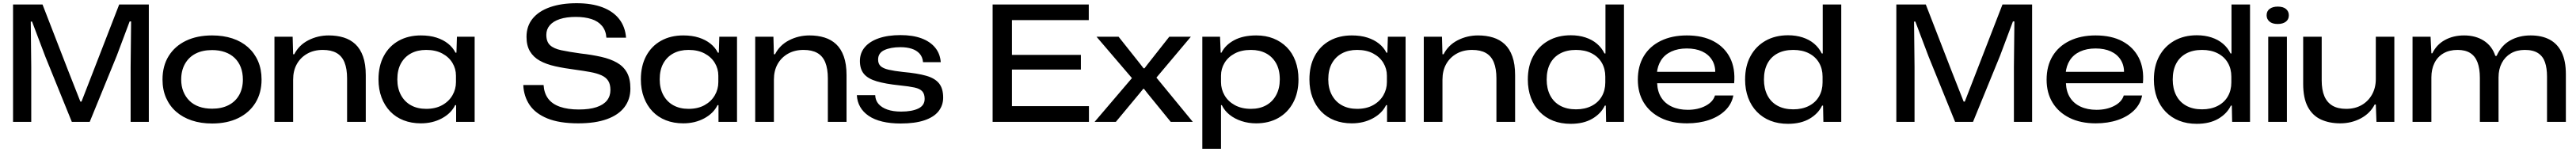

<svg xmlns="http://www.w3.org/2000/svg" viewBox="-20 -757 15995 944"><path d="M61 0V-729H244L403 -319L479 -126H486L561 -319L720 -729H904V0H791V-341L794 -624H785L705 -411L537 0H426L262 -404L179 -623H171L174 -340V0Z M1297 10Q1227 10 1170.5 -9Q1114 -28 1073.5 -63.5Q1033 -99 1011 -149.5Q989 -200 989 -263Q989 -348 1027.5 -409.5Q1066 -471 1135 -504Q1204 -537 1297 -537Q1366 -537 1422.5 -518.5Q1479 -500 1519.5 -464Q1560 -428 1582 -377.5Q1604 -327 1604 -263Q1604 -180 1566 -118.5Q1528 -57 1459 -23.5Q1390 10 1297 10ZM1297 -82Q1356 -82 1399 -104Q1442 -126 1465 -167Q1488 -208 1488 -263Q1488 -305 1475 -339Q1462 -373 1437 -397Q1412 -421 1376.5 -433.5Q1341 -446 1297 -446Q1237 -446 1194.5 -424Q1152 -402 1128.5 -360.5Q1105 -319 1105 -263Q1105 -222 1118.5 -188.5Q1132 -155 1156.5 -131Q1181 -107 1216.5 -94.5Q1252 -82 1297 -82Z M1684 0V-529H1797L1800 -420H1807Q1836 -477 1894.5 -507Q1953 -537 2021 -537Q2072 -537 2114 -524Q2156 -511 2186.5 -482.5Q2217 -454 2234 -406.5Q2251 -359 2251 -290V0H2135V-270Q2135 -330 2119 -369.5Q2103 -409 2069.5 -428Q2036 -447 1984 -447Q1929 -447 1887.5 -423.5Q1846 -400 1823 -359Q1800 -318 1800 -262V0Z M2593 9Q2534 9 2485.5 -10Q2437 -29 2402.5 -65Q2368 -101 2349 -151.5Q2330 -202 2330 -264Q2330 -348 2363 -409.5Q2396 -471 2455.5 -504Q2515 -537 2593 -537Q2648 -537 2690 -523.5Q2732 -510 2762 -486Q2792 -462 2808 -430H2814L2817 -529H2927V0H2812V-104H2806Q2781 -53 2723.5 -22Q2666 9 2593 9ZM2626 -81Q2684 -81 2725.5 -104Q2767 -127 2789 -165Q2811 -203 2811 -247V-287Q2811 -330 2789 -366.5Q2767 -403 2725.5 -425Q2684 -447 2626 -447Q2572 -447 2532 -425.5Q2492 -404 2469.5 -363.5Q2447 -323 2447 -264Q2447 -208 2469.5 -166.5Q2492 -125 2532 -103Q2572 -81 2626 -81Z M3570 9Q3453 9 3378.5 -21.5Q3304 -52 3268 -105.5Q3232 -159 3229 -229H3355Q3358 -179 3383 -145Q3408 -111 3456.5 -94Q3505 -77 3574 -77Q3640 -77 3683.5 -91.5Q3727 -106 3748.5 -133Q3770 -160 3770 -198Q3770 -234 3756 -255.5Q3742 -277 3714 -289.5Q3686 -302 3645.5 -309.5Q3605 -317 3553 -324Q3483 -333 3427 -345.5Q3371 -358 3331.5 -380Q3292 -402 3270.5 -438Q3249 -474 3249 -528Q3249 -595 3287 -641.5Q3325 -688 3395 -712.5Q3465 -737 3560 -737Q3654 -737 3721 -711.5Q3788 -686 3825 -638Q3862 -590 3867 -523H3745Q3742 -567 3718 -596Q3694 -625 3652.5 -638.5Q3611 -652 3555 -652Q3497 -652 3456 -638.5Q3415 -625 3393.5 -600Q3372 -575 3372 -541Q3372 -498 3395 -476.5Q3418 -455 3465 -445Q3512 -435 3584 -425Q3655 -417 3712.5 -404Q3770 -391 3810.5 -368Q3851 -345 3872.5 -306.5Q3894 -268 3894 -207Q3894 -140 3857 -91.5Q3820 -43 3748 -17Q3676 9 3570 9Z M4222 9Q4163 9 4114.5 -10Q4066 -29 4031.5 -65Q3997 -101 3978 -151.5Q3959 -202 3959 -264Q3959 -348 3992 -409.5Q4025 -471 4084.5 -504Q4144 -537 4222 -537Q4277 -537 4319 -523.5Q4361 -510 4391 -486Q4421 -462 4437 -430H4443L4446 -529H4556V0H4441V-104H4435Q4410 -53 4352.5 -22Q4295 9 4222 9ZM4255 -81Q4313 -81 4354.5 -104Q4396 -127 4418 -165Q4440 -203 4440 -247V-287Q4440 -330 4418 -366.5Q4396 -403 4354.5 -425Q4313 -447 4255 -447Q4201 -447 4161 -425.5Q4121 -404 4098.5 -363.5Q4076 -323 4076 -264Q4076 -208 4098.5 -166.5Q4121 -125 4161 -103Q4201 -81 4255 -81Z M4669 0V-529H4782L4785 -420H4792Q4821 -477 4879.5 -507Q4938 -537 5006 -537Q5057 -537 5099 -524Q5141 -511 5171.5 -482.5Q5202 -454 5219 -406.5Q5236 -359 5236 -290V0H5120V-270Q5120 -330 5104 -369.5Q5088 -409 5054.5 -428Q5021 -447 4969 -447Q4914 -447 4872.5 -423.5Q4831 -400 4808 -359Q4785 -318 4785 -262V0Z M5572 10Q5508 10 5458 -2Q5408 -14 5373.5 -37.5Q5339 -61 5320.5 -93.5Q5302 -126 5300 -166H5414Q5415 -134 5434.5 -111.5Q5454 -89 5489.5 -76.5Q5525 -64 5575 -64Q5642 -64 5681.5 -83Q5721 -102 5721 -143Q5721 -173 5706.5 -189.5Q5692 -206 5658 -213.5Q5624 -221 5564 -227Q5478 -236 5423.5 -252Q5369 -268 5344 -298Q5319 -328 5319 -378Q5319 -428 5349.5 -464Q5380 -500 5436.5 -519.5Q5493 -539 5571 -539Q5647 -539 5701 -519Q5755 -499 5786 -461.5Q5817 -424 5821 -371H5711Q5708 -404 5689 -424.5Q5670 -445 5640 -454.5Q5610 -464 5571 -464Q5510 -464 5471 -446Q5432 -428 5432 -387Q5432 -361 5447.5 -346.5Q5463 -332 5497.5 -324Q5532 -316 5587 -310Q5676 -302 5730.5 -286.5Q5785 -271 5810.5 -239Q5836 -207 5836 -151Q5836 -103 5807.5 -66.5Q5779 -30 5720 -10Q5661 10 5572 10Z M6143 0V-729H6740V-632H6230L6263 -665V-64L6230 -98H6741V0ZM6235 -325V-416H6691V-325Z M6776 0 7008 -272 6788 -529H6925L7060 -359L7080 -333H7086L7106 -359L7240 -529H7374L7160 -275L7386 0H7249L7104 -178L7083 -205H7078L7056 -178L6908 0Z M7445 167V-529H7555L7559 -430H7564Q7588 -478 7643 -507.5Q7698 -537 7780 -537Q7839 -537 7886.5 -518Q7934 -499 7969 -464Q8004 -429 8023 -378Q8042 -327 8042 -264Q8042 -181 8009 -119.5Q7976 -58 7917 -24.5Q7858 9 7779 9Q7731 9 7688.5 -5Q7646 -19 7614.5 -44Q7583 -69 7566 -104H7561V167ZM7747 -81Q7801 -81 7841 -103Q7881 -125 7903.5 -166.5Q7926 -208 7926 -264Q7926 -323 7903.5 -363.5Q7881 -404 7841 -425.5Q7801 -447 7747 -447Q7688 -447 7646.5 -425Q7605 -403 7583 -366.5Q7561 -330 7561 -287V-247Q7561 -203 7583 -165Q7605 -127 7647 -104Q7689 -81 7747 -81Z M8373 9Q8314 9 8265.5 -10Q8217 -29 8182.5 -65Q8148 -101 8129 -151.5Q8110 -202 8110 -264Q8110 -348 8143 -409.5Q8176 -471 8235.5 -504Q8295 -537 8373 -537Q8428 -537 8470 -523.5Q8512 -510 8542 -486Q8572 -462 8588 -430H8594L8597 -529H8707V0H8592V-104H8586Q8561 -53 8503.5 -22Q8446 9 8373 9ZM8406 -81Q8464 -81 8505.5 -104Q8547 -127 8569 -165Q8591 -203 8591 -247V-287Q8591 -330 8569 -366.5Q8547 -403 8505.5 -425Q8464 -447 8406 -447Q8352 -447 8312 -425.5Q8272 -404 8249.5 -363.5Q8227 -323 8227 -264Q8227 -208 8249.5 -166.5Q8272 -125 8312 -103Q8352 -81 8406 -81Z M8820 0V-529H8933L8936 -420H8943Q8972 -477 9030.5 -507Q9089 -537 9157 -537Q9208 -537 9250 -524Q9292 -511 9322.5 -482.5Q9353 -454 9370 -406.5Q9387 -359 9387 -290V0H9271V-270Q9271 -330 9255 -369.5Q9239 -409 9205.5 -428Q9172 -447 9120 -447Q9065 -447 9023.5 -423.5Q8982 -400 8959 -359Q8936 -318 8936 -262V0Z M9732 12Q9672 12 9623.5 -7Q9575 -26 9539.5 -62.5Q9504 -99 9485 -150Q9466 -201 9466 -263Q9466 -347 9499.5 -408.5Q9533 -470 9593 -504Q9653 -538 9733 -538Q9782 -538 9823.5 -524.5Q9865 -511 9895 -485.5Q9925 -460 9942 -425H9948V-729H10063V0H9952L9950 -101H9944Q9920 -51 9866 -19.5Q9812 12 9732 12ZM9765 -78Q9820 -78 9861.5 -99Q9903 -120 9925 -158Q9947 -196 9947 -245V-281Q9947 -330 9925 -367.5Q9903 -405 9862 -426Q9821 -447 9765 -447Q9708 -447 9667 -425Q9626 -403 9604.5 -362Q9583 -321 9583 -263Q9583 -207 9604.5 -165Q9626 -123 9667 -100.5Q9708 -78 9765 -78Z M10454 9Q10360 9 10291.5 -25Q10223 -59 10186 -119.5Q10149 -180 10149 -262Q10149 -347 10186 -408.5Q10223 -470 10292 -503.5Q10361 -537 10453 -537Q10552 -537 10620 -500.5Q10688 -464 10721.5 -398Q10755 -332 10747 -240H10269Q10271 -188 10294.5 -151Q10318 -114 10360.5 -94.5Q10403 -75 10459 -75Q10522 -75 10569 -99.5Q10616 -124 10628 -164H10742Q10732 -111 10692.5 -72Q10653 -33 10591.5 -12Q10530 9 10454 9ZM10267 -301 10261 -311H10638L10630 -302Q10631 -351 10609 -385.5Q10587 -420 10547.5 -438Q10508 -456 10453 -456Q10398 -456 10357 -437Q10316 -418 10293.5 -383Q10271 -348 10267 -301Z M11081 12Q11021 12 10972.5 -7Q10924 -26 10888.5 -62.5Q10853 -99 10834 -150Q10815 -201 10815 -263Q10815 -347 10848.5 -408.5Q10882 -470 10942 -504Q11002 -538 11082 -538Q11131 -538 11172.5 -524.5Q11214 -511 11244 -485.5Q11274 -460 11291 -425H11297V-729H11412V0H11301L11299 -101H11293Q11269 -51 11215 -19.5Q11161 12 11081 12ZM11114 -78Q11169 -78 11210.5 -99Q11252 -120 11274 -158Q11296 -196 11296 -245V-281Q11296 -330 11274 -367.5Q11252 -405 11211 -426Q11170 -447 11114 -447Q11057 -447 11016 -425Q10975 -403 10953.5 -362Q10932 -321 10932 -263Q10932 -207 10953.5 -165Q10975 -123 11016 -100.5Q11057 -78 11114 -78Z M11754 0V-729H11937L12096 -319L12172 -126H12179L12254 -319L12413 -729H12597V0H12484V-341L12487 -624H12478L12398 -411L12230 0H12119L11955 -404L11872 -623H11864L11867 -340V0Z M12992 9Q12898 9 12829.5 -25Q12761 -59 12724 -119.5Q12687 -180 12687 -262Q12687 -347 12724 -408.5Q12761 -470 12830 -503.5Q12899 -537 12991 -537Q13090 -537 13158 -500.5Q13226 -464 13259.5 -398Q13293 -332 13285 -240H12807Q12809 -188 12832.5 -151Q12856 -114 12898.5 -94.5Q12941 -75 12997 -75Q13060 -75 13107 -99.5Q13154 -124 13166 -164H13280Q13270 -111 13230.5 -72Q13191 -33 13129.5 -12Q13068 9 12992 9ZM12805 -301 12799 -311H13176L13168 -302Q13169 -351 13147 -385.5Q13125 -420 13085.5 -438Q13046 -456 12991 -456Q12936 -456 12895 -437Q12854 -418 12831.5 -383Q12809 -348 12805 -301Z M13619 12Q13559 12 13510.5 -7Q13462 -26 13426.5 -62.5Q13391 -99 13372 -150Q13353 -201 13353 -263Q13353 -347 13386.5 -408.5Q13420 -470 13480 -504Q13540 -538 13620 -538Q13669 -538 13710.5 -524.5Q13752 -511 13782 -485.5Q13812 -460 13829 -425H13835V-729H13950V0H13839L13837 -101H13831Q13807 -51 13753 -19.5Q13699 12 13619 12ZM13652 -78Q13707 -78 13748.5 -99Q13790 -120 13812 -158Q13834 -196 13834 -245V-281Q13834 -330 13812 -367.5Q13790 -405 13749 -426Q13708 -447 13652 -447Q13595 -447 13554 -425Q13513 -403 13491.5 -362Q13470 -321 13470 -263Q13470 -207 13491.5 -165Q13513 -123 13554 -100.5Q13595 -78 13652 -78Z M14063 0V-529H14179V0ZM14122 -608Q14088 -608 14070.5 -623.5Q14053 -639 14053 -662Q14053 -688 14072 -702Q14091 -716 14122 -716Q14156 -716 14173.5 -701Q14191 -686 14191 -662Q14191 -636 14172 -622Q14153 -608 14122 -608Z M14510 9Q14442 9 14390 -15Q14338 -39 14309 -93Q14280 -147 14280 -237V-529H14395V-258Q14395 -199 14411.5 -160Q14428 -121 14461.5 -101Q14495 -81 14547 -81Q14602 -81 14643 -104.5Q14684 -128 14707.5 -170Q14731 -212 14731 -267V-529H14846V0H14735L14731 -108H14724Q14696 -53 14638 -22Q14580 9 14510 9Z M14959 0V-529H15071L15076 -426H15082Q15108 -480 15160 -508.5Q15212 -537 15279 -537Q15351 -537 15402 -504Q15453 -471 15473 -410H15481Q15510 -475 15565.5 -506Q15621 -537 15692 -537Q15762 -537 15810.5 -511Q15859 -485 15885 -432Q15911 -379 15911 -296V0H15794V-282Q15794 -333 15781.5 -370Q15769 -407 15738.5 -427Q15708 -447 15656 -447Q15606 -447 15569.5 -425.5Q15533 -404 15513 -365.5Q15493 -327 15493 -276V0H15377V-274Q15377 -331 15362.5 -369.5Q15348 -408 15317.5 -427.5Q15287 -447 15239 -447Q15187 -447 15150.5 -425.5Q15114 -404 15095 -365.5Q15076 -327 15076 -276V0Z"/></svg>

Font: Mona Sans Expanded Medium
Style: Regular
Weight: 500
Width: 7
Designer: Deni Anggara
Foundry: GitHub
Version: Version 2.000